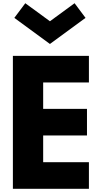

<svg xmlns="http://www.w3.org/2000/svg" viewBox="-20 -1172 620 1192"><path d="M137 -1152 290 -1040 443 -1152 511 -1061 290 -899 69 -1061ZM532 -825V-660H248V-496H520V-331H248V-165H532V0H60V-825Z"/></svg>

Font: Hussar
Style: BoldWeb
Weight: 700
Foundry: Cannot Into Space Fonts
Version: Version 2.00